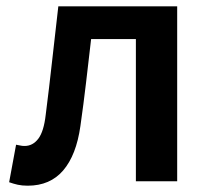

<svg xmlns="http://www.w3.org/2000/svg" viewBox="-20 -575 665 609"><path d="M68 14Q50 14 36.5 11Q23 8 9 3L31 -116Q38 -115 44 -113.5Q50 -112 58 -112Q84 -112 101.5 -135Q119 -158 125 -211Q136 -297 145.5 -383.5Q155 -470 165 -555H542V0H411V-451H269Q261 -382 253 -313.5Q245 -245 235 -175Q222 -83 180.5 -34.5Q139 14 68 14Z"/></svg>

Font: Noto Sans TC SemiBold
Style: Regular
Weight: 600
Designer: Ryoko NISHIZUKA  (kana, bopomofo & ideographs); Paul D. Hunt (Latin, Greek & Cyrillic); Sandoll Communications , Soo-you
Foundry: Adobe
Version: Version 2.004-H2;hotconv 1.0.118;makeotfexe 2.5.65603